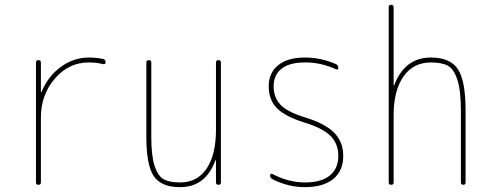

<svg xmlns="http://www.w3.org/2000/svg" viewBox="-20 -770 2040 800"><path d="M129.9 -9.8V-509.8Q129.9 -519.5 140.1 -519.5Q150.4 -519.5 150.4 -509.8V-385.7Q150.4 -384.8 151.4 -384.8Q152.3 -384.8 152.3 -385.7Q179.7 -452.1 233.4 -491.2Q287.1 -530.3 349.6 -530.3Q379.9 -530.3 409.2 -524.4Q419.9 -522.5 419.9 -509.8Q419.9 -501 409.2 -502.9Q381.8 -509.8 349.6 -509.8Q266.6 -509.8 208.5 -442.4Q150.4 -375 150.4 -280.3V-9.8Q150.4 0 140.1 0Q129.9 0 129.9 -9.8Z M730.5 9.8Q651.4 9.8 620.6 -36.1Q589.8 -82 589.8 -200.2V-509.8Q589.8 -519.5 600.1 -519.5Q610.4 -519.5 610.4 -509.8V-200.2Q610.4 -121.1 624 -79.1Q637.7 -37.1 661.6 -23.4Q685.5 -9.8 730.5 -9.8Q801.8 -9.8 840.8 -67.4Q879.9 -125 879.9 -230.5V-509.8Q879.9 -519.5 890.1 -519.5Q900.4 -519.5 900.4 -509.8V-9.8Q900.4 0 890.1 0Q879.9 0 879.9 -9.8V-101.6Q879.9 -102.5 878.9 -102.5Q877 -102.5 877 -100.6Q835.9 9.8 730.5 9.8Z M1247.1 -259.8Q1168.9 -284.2 1134.3 -318.8Q1099.6 -353.5 1099.6 -410.2Q1099.6 -466.8 1139.2 -498.5Q1178.7 -530.3 1250 -530.3Q1317.4 -530.3 1379.9 -502.9Q1389.6 -498 1389.6 -487.3Q1389.6 -477.5 1379.9 -481.4Q1315.4 -510.7 1250 -509.8Q1186.5 -509.8 1153.3 -483.9Q1120.1 -458 1120.1 -410.2Q1120.1 -365.2 1147.9 -334.5Q1175.8 -303.7 1252.9 -280.3Q1335 -254.9 1372.6 -216.8Q1410.2 -178.7 1410.2 -120.1Q1410.2 -58.6 1368.7 -24.4Q1327.1 9.8 1250 9.8Q1180.7 9.8 1115.2 -23.4Q1105.5 -28.3 1105.5 -39.1Q1105.5 -48.8 1115.2 -44.9Q1182.6 -9.8 1250.5 -9.8Q1318.4 -9.8 1354 -38.6Q1389.6 -67.4 1389.6 -120.1Q1389.6 -171.9 1356.9 -204.1Q1324.2 -236.3 1247.1 -259.8Z M1599.6 -9.8V-740.2Q1599.6 -750 1609.9 -750Q1620.1 -750 1620.1 -740.2V-415Q1620.1 -414.1 1621.1 -414.1Q1623 -414.1 1623 -416Q1667 -530.3 1775.4 -530.3Q1856.4 -530.3 1888.2 -481.4Q1919.9 -432.6 1919.9 -309.6V-9.8Q1919.9 0 1910.2 0Q1900.4 0 1900.4 -9.8V-309.6Q1900.4 -392.6 1885.7 -437.5Q1871.1 -482.4 1846.2 -496.1Q1821.3 -509.8 1775.4 -509.8Q1702.1 -509.8 1661.1 -451.2Q1620.1 -392.6 1620.1 -290V-9.8Q1620.1 0 1609.9 0Q1599.6 0 1599.6 -9.8Z"/></svg>

Font: Rounded-L Mgen+ 2m thin
Style: Regular
Weight: 100
Designer: [Source Han Sans]
Ryoko NISHIZUKA  (kana & ideographs); Paul D. Hunt (Latin, Greek & Cyrillic); Wenlong ZHANG  (bopomofo
Version: Version 1.059.20150602